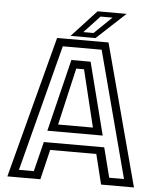

<svg xmlns="http://www.w3.org/2000/svg" viewBox="-57 -897 771 945"><g transform="rotate(5 328.0 -424.0)"><path d="M15 0 199.5 -700H453.5L640.5 0H478L441.5 -148H213.5L178 0ZM69 -37H142.5L179 -184H477.5L515 -37H588L423 -661.5H231ZM191.5 -241 279 -598H374L465 -241ZM241.5 -276H413.5L345 -558H306.5ZM264.5 -716 386.5 -848H530L388 -716ZM325.5 -740H376L462.5 -823.5H403.5Z"/></g></svg>

Font: Tourney Thin
Style: Regular
Weight: 400
Version: Version 1.015